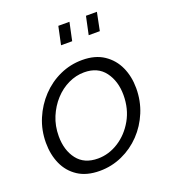

<svg xmlns="http://www.w3.org/2000/svg" viewBox="-134 -828 842 940"><g transform="rotate(-20 286.5 -358.5)"><path d="M226 10Q158 10 113 -19.5Q68 -49 46 -98.5Q24 -148 24 -209Q24 -275 48.5 -333Q73 -391 115 -435.5Q157 -480 212 -505Q267 -530 329 -530Q396 -530 441 -500Q486 -470 508.5 -420.5Q531 -371 531 -310Q531 -244 507 -186Q483 -128 441 -84Q399 -40 343.5 -15Q288 10 226 10ZM238 -50Q295 -50 346 -82.5Q397 -115 429 -171.5Q461 -228 461 -300Q461 -372 424.5 -421Q388 -470 317 -470Q275 -470 235 -451Q195 -432 163.5 -397.5Q132 -363 113 -317.5Q94 -272 94 -218Q94 -145 130.5 -97.5Q167 -50 238 -50ZM257 -633 277 -727H335L315 -633ZM401 -633 421 -727H478L459 -633Z"/></g></svg>

Font: Raleway
Style: Italic
Weight: 400
Italic angle: -12°
Designer: Matt McInerney, Pablo Impallari, Rodrigo Fuenzalida
Foundry: Matt McInerney, Pablo Impallari, Rodrigo Fuenzalida
Version: Version 4.026